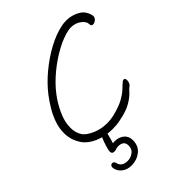

<svg xmlns="http://www.w3.org/2000/svg" viewBox="-248 -732 1152 1152"><g transform="rotate(-45 328.0 -156.5)"><path d="M258 55Q195 55 143.5 32.5Q92 10 67 -27Q50 -53 42 -79.5Q34 -106 34 -134Q34 -176 48 -216.5Q62 -257 84.5 -294.5Q107 -332 130 -362Q173 -418 232 -467Q291 -516 356 -551.5Q421 -587 482 -599Q499 -603 522 -603Q568 -603 608 -580Q648 -557 656 -507Q656 -492 643.5 -482Q631 -472 620 -472Q604 -472 604 -489V-490Q604 -513 576.5 -533.5Q549 -554 512 -554Q507 -554 501.5 -553.5Q496 -553 491 -552Q439 -542 378.5 -509Q318 -476 262.5 -430Q207 -384 168 -333Q134 -289 109 -234.5Q84 -180 84 -130Q84 -86 106 -54Q122 -32 165 -12.5Q208 7 262 7Q288 7 315 1Q377 -14 412.5 -33.5Q448 -53 468.5 -73Q489 -93 505 -106Q511 -109 515 -109Q527 -109 527 -91Q527 -81 522.5 -70Q518 -59 508 -53Q501 -49 484 -29.5Q467 -10 430 12.5Q393 35 326 48Q309 52 292 53.5Q275 55 258 55ZM184 290Q147 290 122 269.5Q97 249 94 220Q93 209 98.5 203Q104 197 111 197Q116 197 122 201Q128 205 129 213Q138 254 187 254Q212 254 234 238.5Q256 223 256 193Q256 170 243 160.5Q230 151 209 151Q196 151 188.5 154.5Q181 158 170 158Q162 158 156 154Q150 150 150 137Q150 127 158.5 99Q167 71 177 48Q180 40 186 37Q192 34 198 34Q207 34 213 39.5Q219 45 216 55Q212 71 208 86Q204 101 199 117Q204 115 208.5 115Q213 115 217 115Q249 115 273 134Q297 153 297 188Q297 237 263 263.5Q229 290 184 290Z"/></g></svg>

Font: Grape Nuts
Style: Regular
Weight: 400
Designer: Robert E. Leuschke
Foundry: Robert E. Leuschke
Version: Version 1.010; ttfautohint (v1.8.3)